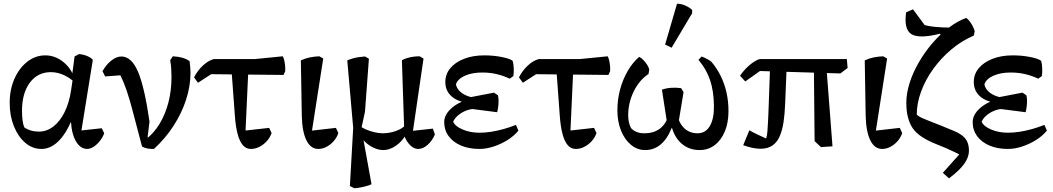

<svg xmlns="http://www.w3.org/2000/svg" viewBox="-20 -785 5647 1030"><path d="M202 14Q154 14 115.5 -19Q77 -52 54.5 -108Q32 -164 32 -233Q32 -305 57.5 -362.5Q83 -420 126.5 -454Q170 -488 223 -488Q275 -488 318.5 -453.5Q362 -419 380 -363L399 -322Q372 -357 332.5 -377.5Q293 -398 253 -398Q182 -398 140 -341.5Q98 -285 98 -190Q98 -163 101 -140Q104 -117 110 -102Q125 -91 145 -85Q165 -79 189 -79Q231 -79 266.5 -106.5Q302 -134 326.5 -183.5Q351 -233 361 -299L370 -359L366 -374L380 -482L404 -495Q427 -493 447.5 -484.5Q468 -476 478 -464L412 -55L387 -82L526 -97L539 -70Q531 -48 515.5 -28.5Q500 -9 482 2.5Q464 14 447 14Q422 14 402.5 -6.5Q383 -27 372 -63Q361 -99 361 -144L391 -128H327L365 -141Q332 -64 291 -25Q250 14 202 14Z M806 14Q789 15 771 11.5Q753 8 742 1L690 -196Q675 -254 659 -300.5Q643 -347 626 -381L544 -375L530 -403Q549 -438 577 -460Q605 -482 631 -482Q685 -482 720 -401Q755 -320 782 -133L767 -10L763 -38Q806 -71 836.5 -121.5Q867 -172 883.5 -235.5Q900 -299 900 -371Q900 -395 898.5 -417.5Q897 -440 893 -462L907 -483Q966 -480 997 -457Q999 -441 1000.5 -425Q1002 -409 1002 -395Q1002 -324 978.5 -251Q955 -178 911 -110Q867 -42 806 14ZM755 0 736 -35 751 -59 812 -29Z M1326 14Q1300 14 1282.5 -6.5Q1265 -27 1254.5 -67Q1244 -107 1240 -164L1221 -422L1313 -427L1296 -57L1263 -81L1424 -99L1437 -71Q1428 -46 1410.5 -27Q1393 -8 1371 3Q1349 14 1326 14ZM1042 -341 1021 -370Q1040 -407 1068.5 -433.5Q1097 -460 1127 -468H1346L1497 -483Q1502 -474 1505 -460.5Q1508 -447 1509.5 -432Q1511 -417 1510 -403L1501 -383L1113 -387Z M1687 14Q1647 14 1624 -32Q1601 -78 1599 -164L1594 -461Q1617 -472 1642 -477Q1667 -482 1693 -483L1714 -471L1649 -54L1624 -81L1782 -99L1795 -71Q1786 -45 1768.5 -26Q1751 -7 1730 3.5Q1709 14 1687 14Z M1881 225 1857 213 1879 -174 1882 -16 1843 -461Q1857 -467 1872.5 -471.5Q1888 -476 1904.5 -478.5Q1921 -481 1938 -482L1959 -470L1938 -186L1919 -98L1928 -45L1973 203Q1961 210 1933.5 216.5Q1906 223 1881 225ZM2037 20Q2010 20 1983 7Q1956 -6 1935.5 -27Q1915 -48 1906 -73L1909 -111Q1920 -101 1941 -91.5Q1962 -82 1987 -76Q2012 -70 2033 -70Q2070 -70 2104.5 -82.5Q2139 -95 2155 -114L2157 -61Q2135 -24 2102 -2Q2069 20 2037 20ZM2224 14Q2196 14 2173 -14Q2150 -42 2145 -75L2148 -100L2136 -462Q2149 -469 2164 -473.5Q2179 -478 2195.5 -480.5Q2212 -483 2231 -483L2252 -471L2191 -53L2165 -80L2302 -95L2313 -64Q2299 -30 2274 -8Q2249 14 2224 14Z M2552 14Q2496 14 2453.5 -4Q2411 -22 2387 -54.5Q2363 -87 2363 -130Q2363 -169 2401 -203.5Q2439 -238 2495 -251V-262L2630 -288L2651 -274Q2654 -264 2654.5 -248.5Q2655 -233 2653 -215.5Q2651 -198 2647 -183L2515 -200Q2494 -198 2473 -188.5Q2452 -179 2435.5 -164.5Q2419 -150 2411 -132Q2422 -107 2462.5 -90Q2503 -73 2552 -73Q2582 -73 2614.5 -78Q2647 -83 2681 -92.5Q2715 -102 2748 -115L2761 -84Q2738 -56 2703 -34Q2668 -12 2628.5 1Q2589 14 2552 14ZM2559 -228 2495 -232Q2435 -239 2402 -268.5Q2369 -298 2369 -345Q2369 -387 2395.5 -419Q2422 -451 2469.5 -469.5Q2517 -488 2578 -488Q2626 -488 2670 -479.5Q2714 -471 2730 -459Q2735 -444 2736 -419Q2737 -394 2734 -377L2715 -363Q2691 -374 2666.5 -381.5Q2642 -389 2618 -392.5Q2594 -396 2568 -396Q2513 -396 2474.5 -379Q2436 -362 2426 -333Q2429 -314 2444 -298Q2459 -282 2483 -272Q2507 -262 2536 -259Z M3069 14Q3043 14 3025.5 -6.5Q3008 -27 2997.5 -67Q2987 -107 2983 -164L2964 -422L3056 -427L3039 -57L3006 -81L3167 -99L3180 -71Q3171 -46 3153.5 -27Q3136 -8 3114 3Q3092 14 3069 14ZM2785 -341 2764 -370Q2783 -407 2811.5 -433.5Q2840 -460 2870 -468H3089L3240 -483Q3245 -474 3248 -460.5Q3251 -447 3252.5 -432Q3254 -417 3253 -403L3244 -383L2856 -387Z M3733 20Q3676 20 3636 -15Q3596 -50 3582 -111L3614 -168Q3624 -121 3652.5 -95.5Q3681 -70 3722 -70Q3765 -70 3788 -109Q3811 -148 3810 -217Q3809 -296 3789.5 -354.5Q3770 -413 3727 -464L3744 -482Q3777 -469 3796 -454Q3826 -419 3846.5 -377Q3867 -335 3877.5 -288Q3888 -241 3888 -189Q3888 -127 3868.5 -80Q3849 -33 3814 -6.5Q3779 20 3733 20ZM3441 20Q3399 20 3365 -8Q3331 -36 3311.5 -84.5Q3292 -133 3292 -193Q3292 -251 3306.5 -305Q3321 -359 3347.5 -404.5Q3374 -450 3409 -480Q3420 -475 3431.5 -463Q3443 -451 3452 -437Q3461 -423 3463 -411L3459 -388Q3410 -356 3380 -295Q3350 -234 3350 -167Q3350 -127 3365 -98Q3391 -70 3436 -70Q3540 -70 3568 -172L3596 -143Q3577 -64 3537 -22Q3497 20 3441 20ZM3563 -97 3531 -304Q3553 -312 3581 -314Q3609 -316 3634 -312L3647 -291L3615 -97ZM3583 -529 3548 -546 3612 -765Q3628 -765 3642.5 -760.5Q3657 -756 3670 -748.5Q3683 -741 3693 -732V-714Z M3978 -348 3950 -379Q3963 -398 3980.5 -416.5Q3998 -435 4018 -449Q4038 -463 4055 -468H4523L4527 -420L4488 -391L4057 -404ZM4060 13Q4041 13 4018 8.5Q3995 4 3967 -6L4000 -86Q4023 -73 4045.5 -62.5Q4068 -52 4090 -42Q4095 -55 4097 -82Q4099 -109 4100.5 -140.5Q4102 -172 4103 -198L4112 -450L4201 -448L4192 -229Q4190 -175 4183.5 -131Q4177 -87 4163 -54.5Q4149 -22 4124 -4.5Q4099 13 4060 13ZM4384 4 4350 -28 4346 -439 4412 -442 4446 0Z M4712 14Q4672 14 4649 -32Q4626 -78 4624 -164L4619 -461Q4642 -472 4667 -477Q4692 -482 4718 -483L4739 -471L4674 -54L4649 -81L4807 -99L4820 -71Q4811 -45 4793.5 -26Q4776 -7 4755 3.5Q4734 14 4712 14Z M5071 172 5038 142 5146 21 5152 57Q5128 44 5104.5 32.5Q5081 21 5057 10.5Q5033 0 5007 -10Q4959 -29 4927.5 -49.5Q4896 -70 4877 -96Q4860 -121 4851 -155Q4842 -189 4842 -234Q4842 -284 4859.5 -339.5Q4877 -395 4908.5 -449.5Q4940 -504 4980.5 -551.5Q5021 -599 5068 -635Q5115 -671 5163 -689Q5173 -682 5181.5 -671Q5190 -660 5197 -647Q5204 -634 5209 -618L5204 -594Q5140 -567 5084.5 -520.5Q5029 -474 4987 -416Q4945 -358 4921.5 -294.5Q4898 -231 4898 -170Q4905 -163 4917.5 -156.5Q4930 -150 4956.5 -139.5Q4983 -129 5031 -110Q5078 -91 5098 -82.5Q5118 -74 5130 -66Q5156 -50 5167 -28.5Q5178 -7 5178 24Q5178 57 5154 92Q5130 127 5071 172ZM5031 -593 5022 -604Q4910 -576 4869 -602Q4828 -628 4841 -719L4878 -735L4940 -651Q4961 -644 4999 -640.5Q5037 -637 5086 -637Z M5387 14Q5331 14 5288.5 -4Q5246 -22 5222 -54.5Q5198 -87 5198 -130Q5198 -169 5236 -203.5Q5274 -238 5330 -251V-262L5465 -288L5486 -274Q5489 -264 5489.5 -248.5Q5490 -233 5488 -215.5Q5486 -198 5482 -183L5350 -200Q5329 -198 5308 -188.5Q5287 -179 5270.5 -164.5Q5254 -150 5246 -132Q5257 -107 5297.5 -90Q5338 -73 5387 -73Q5417 -73 5449.5 -78Q5482 -83 5516 -92.5Q5550 -102 5583 -115L5596 -84Q5573 -56 5538 -34Q5503 -12 5463.5 1Q5424 14 5387 14ZM5394 -228 5330 -232Q5270 -239 5237 -268.5Q5204 -298 5204 -345Q5204 -387 5230.5 -419Q5257 -451 5304.5 -469.5Q5352 -488 5413 -488Q5461 -488 5505 -479.5Q5549 -471 5565 -459Q5570 -444 5571 -419Q5572 -394 5569 -377L5550 -363Q5526 -374 5501.5 -381.5Q5477 -389 5453 -392.5Q5429 -396 5403 -396Q5348 -396 5309.5 -379Q5271 -362 5261 -333Q5264 -314 5279 -298Q5294 -282 5318 -272Q5342 -262 5371 -259Z"/></svg>

Font: Eczar
Style: Regular
Weight: 400
Designer: Vaibhav Singh
Foundry: Rosetta Type Foundry
Version: Version 2.000